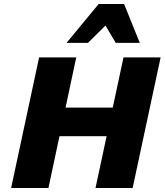

<svg xmlns="http://www.w3.org/2000/svg" viewBox="-20 -947 829 967"><path d="M461 0 602 -658H789L648 0ZM36 0 177 -658H364L224 0ZM145 -261 176 -405H648L617 -261ZM315 -731 477 -927H605L543 -850L423 -731ZM563 -731 493 -849 477 -927H605L684 -731Z"/></svg>

Font: Ysabeau Office Black
Style: Italic
Weight: 900
Italic angle: -12°
Designer: Christian Thalmann (Catharsis Fonts)
Version: Version 2.001;gftools[0.9.30]; featfreeze: tnum,lnum,ss02